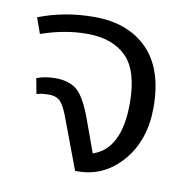

<svg xmlns="http://www.w3.org/2000/svg" viewBox="-69 -641 707 710"><g transform="rotate(10 285.0 -286.5)"><path d="M230 -573Q357 -573 430 -499Q503 -425 503 -281Q503 -158 435 -79Q367 0 267 0H258L189 -184Q174 -226 159 -243.5Q144 -261 114 -261Q86 -261 68 -255L57 -313Q88 -325 127 -325Q181 -325 210.5 -298.5Q240 -272 269 -191L311 -75Q414 -109 414 -281Q414 -403 362 -455Q310 -507 215 -507Q130 -507 42 -476L21 -535Q118 -573 230 -573Z"/></g></svg>

Font: FiraGO Book
Style: Regular
Weight: 350
Designer: bBox Type
Foundry: bBox Type GmbH
Version: Version 1.001;PS 001.001;hotconv 1.0.88;makeotf.lib2.5.64775